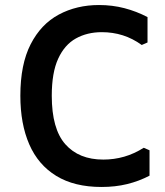

<svg xmlns="http://www.w3.org/2000/svg" viewBox="-20 -732 655 764"><path d="M384 12Q276 12 204 -32Q132 -76 96.5 -157.5Q61 -239 61 -351Q61 -476 102 -556Q143 -636 214 -674Q285 -712 374 -712Q427 -712 475 -699.5Q523 -687 567 -664V-563L544 -553Q508 -579 468.5 -591.5Q429 -604 385 -604Q327 -604 282 -579Q237 -554 211.5 -498.5Q186 -443 186 -351Q186 -219 240 -158Q294 -97 391 -97Q434 -97 474 -108.5Q514 -120 552 -144L575 -134V-33Q533 -11 486 0.5Q439 12 384 12Z"/></svg>

Font: AR One Sans SemiBold
Style: Regular
Weight: 600
Designer: Niteesh Yadav
Foundry: Niteesh Yadav
Version: Version 1.001;gftools[0.9.33]